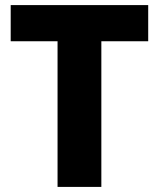

<svg xmlns="http://www.w3.org/2000/svg" viewBox="-20 -734 624 754"><path d="M378 0H206V-572H22V-714H562V-572H378Z"/></svg>

Font: Noto Sans Syriac Eastern ExtraBold
Style: Regular
Weight: 800
Designer: Patrick Giasson and the Monotype Design Team
Foundry: Monotype Imaging Inc.
Version: Version 3.001